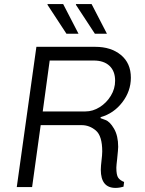

<svg xmlns="http://www.w3.org/2000/svg" viewBox="-20 -915 711 939"><path d="M620 -535Q620 -469 578 -414.5Q536 -360 472 -342V-337Q473 -336 495 -328.5Q517 -321 537.5 -286Q558 -251 558 -197Q558 -186 553 -138Q549 -104 549 -95Q549 -59 558 -46Q567 -33 587 -25L584 -2Q578 0 567 2Q556 4 545 4Q473 4 473 -85Q473 -101 477 -135Q478 -144 479 -154Q480 -164 480 -174Q480 -250 449 -276.5Q418 -303 379 -303H179L137 0H62L158 -686H446Q523 -686 571.5 -646Q620 -606 620 -535ZM223 -619 189 -370H398Q434 -370 467.5 -391Q501 -412 522 -446.5Q543 -481 543 -520Q543 -567 515.5 -593Q488 -619 438 -619ZM364 -750H305L212 -892L213 -895H289ZM503 -750H444L351 -892L352 -895H428Z"/></svg>

Font: Chivo Light Italic
Style: Regular
Weight: 300
Italic angle: -8.05°
Designer: Hector Gatti
Foundry: Omnibus-Type
Version: Version 1.007